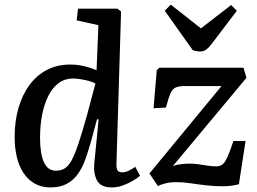

<svg xmlns="http://www.w3.org/2000/svg" viewBox="-20 -805 1123 839"><path d="M489 -93Q488 -71 493 -61.5Q498 -52 515 -52Q528 -52 542.5 -59Q557 -66 571 -76L592 -37Q581 -27 560.5 -15Q540 -3 516.5 5.5Q493 14 469 14Q421 14 404.5 -15.5Q388 -45 392 -91L411 -283L404 -284L378 -188Q366 -145 352.5 -107.5Q339 -70 319 -43Q299 -16 270.5 -1Q242 14 200 14Q161 14 131.5 -3Q102 -20 82.5 -49.5Q63 -79 53.5 -119Q44 -159 44 -206Q44 -276 61 -334Q78 -392 109.5 -434.5Q141 -477 186 -500Q231 -523 287 -523Q320 -523 351.5 -515Q383 -507 402 -498L410 -695L315 -716L321 -767H493L509 -755ZM225 -59Q246 -59 262.5 -69Q279 -79 293 -104.5Q307 -130 323 -178Q339 -226 360 -301L397 -440Q385 -447 367.5 -451.5Q350 -456 331.5 -459Q313 -462 299 -462Q264 -462 237 -442.5Q210 -423 192 -387.5Q174 -352 164.5 -305.5Q155 -259 155 -203Q155 -133 172 -96Q189 -59 225 -59ZM676 -509H1044L1057 -465L735 -79Q748 -84 760 -86Q772 -88 783.5 -89Q795 -90 806 -90Q828 -90 848.5 -87Q869 -84 888.5 -81Q908 -78 924 -78Q940 -78 951 -85.5Q962 -93 973 -117Q984 -141 1000 -189H1053L1024 0Q990 9 954 9Q918 9 882.5 5Q847 1 814 -4Q781 -9 753 -9Q723 -9 703.5 -4Q684 1 670 8L633 -47L948 -429H788Q762 -429 747.5 -422.5Q733 -416 724.5 -396Q716 -376 705 -335L651 -332L665 -498ZM700 -758 726 -785 858 -681 990 -783 1015 -758 904 -612Q891 -595 879.5 -587.5Q868 -580 856 -580Q846 -580 838 -581.5Q830 -583 822 -586Z"/></svg>

Font: Literata 18pt Medium
Style: Italic
Weight: 500
Italic angle: -2°
Designer: Latin by Veronika Burian and Jose Scaglione. Greek by Irene Vlachou. Cyrillic by Vera Evstafieva
Foundry: TypeTogether
Version: Version 3.103;gftools[0.9.29]